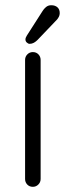

<svg xmlns="http://www.w3.org/2000/svg" viewBox="-20 -721 254 741"><path d="M136.8 -489.8V-30.2Q136.8 -17.8 128 -8.9Q119.2 0 106.8 0Q93.5 0 85.1 -8.9Q76.8 -17.8 76.8 -30.2V-489.8Q76.8 -502.2 85.5 -511.1Q94.2 -520 106.8 -520Q120 -520 128.4 -511.1Q136.8 -502.2 136.8 -489.8ZM94.5 -551.8Q88.8 -551.8 83.4 -556.9Q78 -562 78.2 -569Q78.2 -575 83.5 -583.5L144.5 -678.8Q149 -686.5 157.4 -693.6Q165.8 -700.8 177.8 -700.8Q193 -700.8 201.9 -692.6Q210.8 -684.5 210.5 -669.5Q210.2 -662.5 207.6 -657.1Q205 -651.8 200.5 -646L125.2 -567.2Q119 -560.8 111.1 -556.2Q103.2 -551.8 94.5 -551.8Z"/></svg>

Font: Quicksand Variable Light
Style: Regular
Weight: 300
Designer: Andrew Paglinawan
Foundry: Andrew Paglinawan
Version: Version 3.004